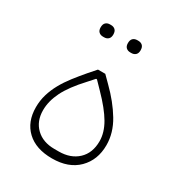

<svg xmlns="http://www.w3.org/2000/svg" viewBox="-145 -668 715 774"><g transform="rotate(30 212.5 -281.5)"><path d="M210 11Q135 11 93 -28.5Q51 -68 51 -136Q51 -167 59.5 -195.5Q68 -224 83 -251Q98 -278 118.5 -304.5Q139 -331 163 -359L192 -392H226L257 -361Q309 -310 341.5 -256Q374 -202 374 -145Q374 -76 330.5 -32.5Q287 11 210 11ZM220 -27Q275 -27 308.5 -58.5Q342 -90 342 -145Q342 -185 317.5 -227Q293 -269 241 -322L208 -356H204L178 -327Q126 -271 104 -226.5Q82 -182 82 -140Q82 -89 114 -58Q146 -27 200 -27ZM270 -517Q258 -517 250.5 -524Q243 -531 243 -545Q243 -560 250.5 -567Q258 -574 270 -574H275Q287 -574 294.5 -567Q302 -560 302 -545Q302 -531 294.5 -524Q287 -517 275 -517ZM143 -517Q131 -517 123.5 -524Q116 -531 116 -545Q116 -560 123.5 -567Q131 -574 143 -574H148Q160 -574 167.5 -567Q175 -560 175 -545Q175 -531 167.5 -524Q160 -517 148 -517Z"/></g></svg>

Font: IBM Plex Sans Arabic ExtraLight
Style: Regular
Weight: 200
Designer: Mike Abbink, Paul van der Laan, Pieter van Rosmalen, Wael Morcos, Khajak Apelian
Foundry: Bold Monday
Version: Version 1.1